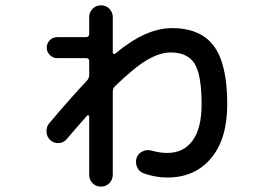

<svg xmlns="http://www.w3.org/2000/svg" viewBox="-20 -646 1040 724"><path d="M166 -181.6Q246.1 -276.4 307.6 -341.8Q315.4 -349.6 316.4 -362.3V-415Q316.4 -426.8 304.7 -426.8H196.3Q179.7 -426.8 168 -438.5Q156.2 -450.2 156.2 -466.3Q156.2 -482.4 167.5 -494.1Q178.7 -505.9 196.3 -505.9H304.7Q315.4 -505.9 316.4 -517.6V-581.1Q316.4 -599.6 329.1 -612.8Q341.8 -626 360.8 -626Q379.9 -626 392.6 -612.8Q405.3 -599.6 405.3 -581.1V-447.3Q405.3 -444.3 408.7 -442.9Q412.1 -441.4 414.1 -443.4Q529.3 -540 627.9 -540Q736.3 -540 786.6 -472.2Q836.9 -404.3 836.9 -252.9Q836.9 -122.1 775.9 -49.3Q714.8 23.4 611.3 23.4Q565.4 23.4 522.5 7.8Q504.9 2 497.1 -15.6Q489.3 -33.2 495.1 -50.8Q501 -67.4 517.6 -75.2Q534.2 -83 551.8 -78.1Q583 -69.3 611.3 -69.3Q671.9 -69.3 706.1 -115.7Q740.2 -162.1 740.2 -252.9Q740.2 -363.3 713.9 -405.8Q687.5 -448.2 623 -448.2Q583 -448.2 534.7 -419.9Q486.3 -391.6 413.1 -320.3Q405.3 -312.5 405.3 -300.8V12.7Q405.3 31.2 392.6 44.4Q379.9 57.6 360.8 57.6Q341.8 57.6 329.1 44.9Q316.4 32.2 316.4 12.7V-207Q316.4 -210 313.5 -210.9Q310.5 -211.9 308.6 -210Q253.9 -148.4 231.4 -121.1Q219.7 -107.4 201.7 -106.4Q183.6 -105.5 169.9 -117.2Q156.2 -129.9 155.3 -148.9Q154.3 -168 166 -181.6Z"/></svg>

Font: Rounded-X Mgen+ 1m medium
Style: Regular
Weight: 500
Designer: [Source Han Sans]
Ryoko NISHIZUKA  (kana & ideographs); Paul D. Hunt (Latin, Greek & Cyrillic); Wenlong ZHANG  (bopomofo
Version: Version 1.059.20150602